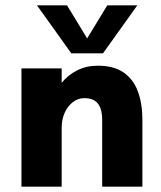

<svg xmlns="http://www.w3.org/2000/svg" viewBox="-20 -696 601 716"><path d="M60 0V-441H210V-387Q233 -416 267.5 -433.5Q302 -451 345 -451Q404 -451 440.5 -426Q477 -401 494 -355.5Q511 -310 511 -250V0H361V-250Q361 -276 354 -294Q347 -312 332.5 -321Q318 -330 294 -330Q271 -330 251.5 -315Q232 -300 221 -275Q210 -250 210 -220V0ZM246 -497 118 -676H230L328 -515H282L380 -676H492L364 -497Z"/></svg>

Font: Teachers
Style: Bold
Weight: 700
Designer: Alfredo Marco Pradil, Chank Diesel
Version: Version 1.001